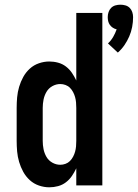

<svg xmlns="http://www.w3.org/2000/svg" viewBox="-20 -790 587 818"><path d="M482 -566 440 -605Q453 -617 462 -632.5Q471 -648 477 -665Q468 -667 460.5 -672Q453 -677 448 -684Q443 -691 441 -699.5Q439 -708 439 -717Q439 -728 442.5 -738.5Q446 -749 453.5 -756.5Q461 -764 471.5 -767Q482 -770 493 -770Q504 -770 514.5 -767Q525 -764 532.5 -756.5Q540 -749 543.5 -738.5Q547 -728 547 -717Q547 -696 543 -675Q539 -654 530.5 -634.5Q522 -615 510 -597.5Q498 -580 482 -566ZM190 8Q168 8 146 0.5Q124 -7 107 -22.5Q90 -38 79 -58Q68 -78 61.5 -100Q55 -122 53 -144.5Q51 -167 51 -190V-330Q51 -353 53 -375.5Q55 -398 61.5 -420Q68 -442 79 -462Q90 -482 107 -497.5Q124 -513 146 -520.5Q168 -528 190 -528Q209 -528 227.5 -523Q246 -518 261 -506.5Q276 -495 286.5 -479.5Q297 -464 305 -447V-735H416V0H305V-73Q297 -56 286.5 -40.5Q276 -25 261 -13.5Q246 -2 227.5 3Q209 8 190 8ZM237 -88Q248 -88 259 -92Q270 -96 278 -104Q286 -112 291.5 -122.5Q297 -133 300 -144Q303 -155 304 -166.5Q305 -178 305 -190V-330Q305 -342 304 -353.5Q303 -365 300 -376Q297 -387 291.5 -397.5Q286 -408 278 -416Q270 -424 259 -428Q248 -432 237 -432Q219 -432 203 -423Q187 -414 178 -398.5Q169 -383 165.5 -365.5Q162 -348 162 -330V-190Q162 -172 165.5 -154.5Q169 -137 178 -121.5Q187 -106 203 -97Q219 -88 237 -88Z"/></svg>

Font: Iosevka Term
Style: Bold
Weight: 700
Monospace: yes
Designer: Belleve Invis
Foundry: Belleve Invis
Version: Version 30.0.1